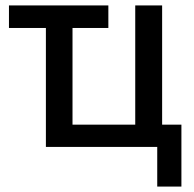

<svg xmlns="http://www.w3.org/2000/svg" viewBox="-20 -541 715 707"><path d="M559 146V0H149V-438H13V-521H379V-438H247V-82H478V-521H577V-82H648V146Z"/></svg>

Font: Ubuntu Sans Medium
Style: Regular
Weight: 500
Designer: Dalton Maag Ltd
Foundry: Dalton Maag Ltd
Version: Version 1.006; ttfautohint (v1.8.4.7-5d5b)